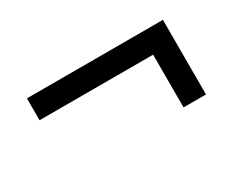

<svg xmlns="http://www.w3.org/2000/svg" viewBox="-53 -508 721 593"><g transform="rotate(-30 308.0 -211.0)"><path d="M549 -78V-344H64V-266H469V-78Z"/></g></svg>

Font: IBM Plex Arabic Text
Style: Regular
Weight: 450
Designer: Mike Abbink, Paul van der Laan, Pieter van Rosmalen, Wael Morcos, Khajak Apelian
Foundry: Bold Monday
Version: Version 1.0